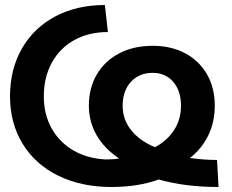

<svg xmlns="http://www.w3.org/2000/svg" viewBox="-20 -734 925 767"><path d="M20 -349Q20 -457 67.5 -540Q115 -623 201 -668.5Q287 -714 399 -714L411 -606Q335 -606 277 -574Q219 -542 187 -483.5Q155 -425 155 -349Q155 -278 185.5 -222.5Q216 -167 271.5 -134Q327 -101 402 -97Q435 -97 456 -101Q398 -139 366.5 -193Q335 -247 335 -312Q335 -383 367 -437Q399 -491 456.5 -521Q514 -551 590 -551Q664 -551 720 -521Q776 -491 807 -437Q838 -383 838 -312Q838 -247 812.5 -194Q787 -141 739 -103Q793 -95 847 -95L853 13Q719 13 614 -17Q532 13 425 13Q305 13 213 -32Q121 -77 70.5 -159.5Q20 -242 20 -349ZM599 -146Q648 -172 675.5 -214.5Q703 -257 703 -312Q703 -371 672 -407Q641 -443 590 -443Q536 -443 503 -407Q470 -371 470 -312Q470 -257 503.5 -214.5Q537 -172 599 -146Z"/></svg>

Font: Non Bureau Medium
Style: Regular
Weight: 500
Designer: Jona Saucedo
Foundry: Non Foundry
Version: Version 1.000; ttfautohint (v1.8.4)